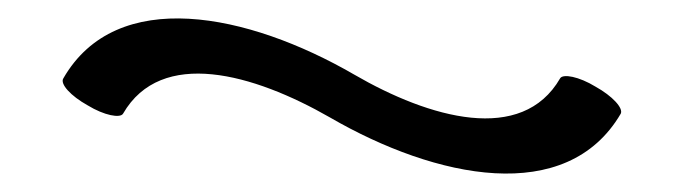

<svg xmlns="http://www.w3.org/2000/svg" viewBox="-20 -503 726 206"><path d="M112 -381C153 -452 252 -424 334 -377C448 -311 588 -282 646 -381C649 -387 637 -400 619 -410C601 -421 584 -424 581 -419C540 -348 441 -376 360 -423C246 -489 105 -518 48 -419C44 -413 56 -400 74 -390C92 -379 109 -376 112 -381Z"/></svg>

Font: Nupuram Light
Style: Regular
Weight: 300
Designer: Santhosh Thottingal (santhosh.thottingal@gmail.com)
Foundry: SMC
Version: Version 1.000